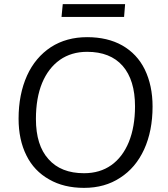

<svg xmlns="http://www.w3.org/2000/svg" viewBox="-20 -901 812 930"><path d="M387 9Q289 9 218 -32Q145 -73 108 -148Q70 -224 70 -326Q70 -444 111 -535Q151 -623 227 -673Q302 -721 402 -721Q501 -721 572 -681Q644 -640 681 -565Q719 -487 719 -385Q719 -267 678 -177Q637 -88 562 -40Q488 9 387 9ZM387 -62Q464 -62 519 -101Q574 -140 604 -213Q634 -287 634 -386Q634 -513 574 -582Q514 -650 402 -650Q326 -650 270 -611Q214 -571 184 -499Q154 -426 154 -325Q154 -197 215 -130Q275 -62 387 -62ZM278 -819 284 -881H586L581 -819Z"/></svg>

Font: PRinguin Sans
Style: Italic
Weight: 400
Designer: Vernon Adams
Foundry: Vernon Adams
Version: ""